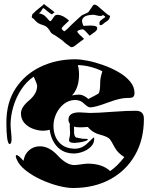

<svg xmlns="http://www.w3.org/2000/svg" viewBox="-20 -957 753 962"><path d="M200 -937Q201 -937 218 -923L242 -905Q245 -903 249 -899.5Q253 -896 253 -894L247 -891L242 -886Q239 -883 224 -895.5Q209 -908 200 -915Q199 -916 196 -916Q195 -917 189 -906Q183 -895 175 -890Q194 -887 204.5 -877.5Q215 -868 221.5 -859.5Q228 -851 233 -851Q235 -851 239.5 -857.5Q244 -864 249 -871Q254 -878 255 -879Q260 -883 270 -883Q296 -881 325 -855V-853Q326 -853 317 -845Q308 -837 299 -828Q290 -819 289 -815Q289 -809 302 -800Q309 -804 319.5 -814Q330 -824 339 -833.5Q348 -843 351 -845L375 -867Q383 -875 388.5 -879Q394 -883 398 -884Q421 -893 425 -899L446 -930Q449 -934 455 -934Q458 -933 461 -932Q464 -931 468 -928L512 -890Q524 -880 528 -879Q532 -878 532 -877Q531 -876 529.5 -868.5Q528 -861 520 -854Q502 -842 498 -838Q494 -834 489 -832Q488 -831 485 -831Q482 -830 479 -833V-834Q479 -836 478.5 -838.5Q478 -841 478 -843Q478 -848 483 -853Q496 -864 503 -868Q510 -872 505 -876Q499 -879 495 -883Q494 -877 483 -877Q474 -877 462 -880.5Q450 -884 444 -883Q411 -881 401 -871.5Q391 -862 391 -853Q391 -846 393 -841.5Q395 -837 395 -835Q395 -833 398 -828Q400 -827 410 -828Q420 -829 433 -829Q446 -829 456.5 -826.5Q467 -824 467 -816Q467 -806 456.5 -798Q446 -790 429 -778Q429 -778 422 -786Q415 -794 407 -802Q399 -810 394 -810Q390 -810 381.5 -808Q373 -806 368 -801L367 -800Q368 -799 368 -797.5Q368 -796 369 -795Q371 -791 378.5 -783.5Q386 -776 393 -770Q400 -764 400 -763Q401 -763 401 -762Q401 -761 400 -761Q397 -759 386 -751Q375 -743 365 -735Q355 -727 353 -726Q347 -721 340 -721H335Q323 -729 312.5 -737Q302 -745 294 -753Q293 -754 282 -762Q271 -770 257 -779Q237 -789 233 -797Q228 -807 219 -817Q210 -827 196 -831Q169 -839 158.5 -852Q148 -865 142 -867Q138 -868 139.5 -873.5Q141 -879 141 -881Q141 -886 148 -891Q156 -899 162.5 -905Q169 -911 175 -915Q200 -934 200 -937ZM351 -188Q299 -188 267.5 -221Q236 -254 229 -307Q212 -302 197 -302Q172 -302 146 -311.5Q120 -321 102.5 -340.5Q85 -360 85 -389Q85 -420 126 -454Q166 -488 166 -526Q166 -537 149 -573Q112 -548 86 -508Q60 -468 46.5 -422Q33 -376 33 -332Q33 -320 35.5 -295.5Q38 -271 38 -259Q38 -235 27 -235Q12 -243 12 -344Q12 -444 58.5 -514.5Q105 -585 183.5 -622.5Q262 -660 357 -660Q383 -660 420.5 -652.5Q458 -645 498.5 -630.5Q539 -616 574.5 -595.5Q610 -575 632 -548.5Q654 -522 654 -491Q654 -472 641 -468Q635 -466 613 -466Q599 -466 575.5 -460.5Q552 -455 520 -443Q456 -419 432 -419Q420 -419 401 -438Q383 -456 357 -456Q325 -456 300 -436Q275 -416 261.5 -386.5Q248 -357 248 -327Q248 -275 276.5 -243.5Q305 -212 356 -212Q391 -212 419 -240Q447 -268 451 -268Q452 -267 452 -261Q452 -238 435 -221.5Q418 -205 394.5 -196.5Q371 -188 351 -188ZM423 -461Q471 -486 473 -488Q482 -497 482 -543Q482 -567 493 -600Q433 -629 370 -631Q376 -609 376 -584Q376 -516 341 -479Q351 -481 360 -482Q369 -483 376 -483Q398 -483 423 -461ZM346 -15Q315 -15 272 -26Q229 -37 185.5 -57Q142 -77 108.5 -103.5Q75 -130 63 -160Q62 -164 60.5 -167.5Q59 -171 59 -173Q59 -180 64 -180Q72 -180 98 -151Q102 -183 125 -203.5Q148 -224 180 -224Q227 -224 270 -177Q314 -130 352 -130Q363 -130 385.5 -133.5Q408 -137 420 -137Q492 -137 532 -100Q551 -113 568.5 -130.5Q586 -148 603 -170Q570 -190 555 -218Q536 -254 529 -261Q517 -273 482 -282Q448 -291 428 -312L420 -321Q409 -320 399 -319.5Q389 -319 381 -319Q359 -319 351 -323V-296Q351 -275 361 -268Q365 -268 378.5 -264.5Q392 -261 415 -261Q420 -261 420 -259Q420 -254 405.5 -249.5Q391 -245 375 -243Q359 -241 353 -241Q326 -241 326 -254Q326 -259 328.5 -269.5Q331 -280 331 -286Q331 -290 331 -296Q331 -302 330 -312Q329 -328 330 -337Q323 -347 323 -357Q323 -394 378 -394Q389 -394 406.5 -392.5Q424 -391 430 -391Q468 -391 546 -397Q584 -400 613 -401Q642 -402 661 -402Q701 -402 701 -362Q701 -257 656 -179Q611 -101 531 -58Q451 -15 346 -15Z"/></svg>

Font: Moo Lah Lah
Style: Regular
Weight: 400
Designer: Robert E. Leuschke
Foundry: Robert E. Leuschke
Version: Version 1.010; ttfautohint (v1.8.3)